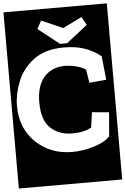

<svg xmlns="http://www.w3.org/2000/svg" viewBox="-80 -965 802 1227"><g transform="rotate(-5 321.5 -352.0)"><path d="M-10 213V-917H653V213ZM378 -685 513 -791 484 -844 362 -784 225 -844 197 -792 333 -685ZM594 -69 607 -222 498 -232 484 -135Q439 -108 360 -108Q276 -108 222 -159Q168 -210 168 -323Q168 -430 217.5 -486Q267 -542 351 -542Q384 -542 421 -533Q458 -524 484 -507L498 -421L607 -431L591 -582Q560 -611 500 -635.5Q440 -660 357 -660Q234 -660 161 -605Q88 -550 56 -470Q24 -390 24 -314Q24 -169 118 -79.5Q212 10 351 10Q421 10 491.5 -12Q562 -34 594 -69Z"/></g></svg>

Font: Zilla Slab Highlight
Style: Bold
Weight: 700
Designer: Typotheque Type Foundry
Foundry: Typotheque type foundry
Version: Version 1.1; 2017; ttfautohint (v1.6)